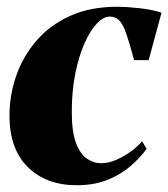

<svg xmlns="http://www.w3.org/2000/svg" viewBox="-20 -535 497 567"><path d="M206.5 12Q116.5 12 62.2 -41.5Q8 -95 8 -193.5Q8 -254 28 -311.5Q48 -369 87.8 -415Q127.5 -461 187 -488Q246.5 -515 325 -515Q354.5 -515 392.2 -510.8Q430 -506.5 457 -497.5L419 -357.5H376Q362.5 -407.5 353 -435.2Q343.5 -463 332.5 -474.5Q321.5 -486 304 -486Q285.5 -486 266 -465.5Q246.5 -445 229.8 -407.5Q213 -370 202.5 -318.5Q192 -267 192 -204.5Q192 -146.5 204.2 -113.5Q216.5 -80.5 236.2 -66.8Q256 -53 279 -53Q301.5 -53 325.2 -63.8Q349 -74.5 369 -89.5Q389 -104.5 399.5 -118L413 -95.5Q395.5 -71 367.5 -46.2Q339.5 -21.5 299.8 -4.8Q260 12 206.5 12Z"/></svg>

Font: Merriweather 144pt Black
Style: Italic
Weight: 900
Italic angle: -7.8°
Version: Version 2.101